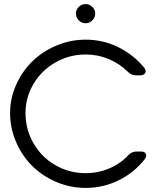

<svg xmlns="http://www.w3.org/2000/svg" viewBox="-20 -918 801 948"><path d="M402.8 -803.2Q382.8 -803.2 368.9 -817.6Q355 -832 355 -852.1Q355 -870.1 368.9 -884Q382.8 -897.9 402.8 -897.9Q421.4 -897.9 435.8 -884Q450.2 -870.1 450.2 -852.1Q450.2 -832 436 -817.6Q421.9 -803.2 402.8 -803.2ZM653.8 -169.9H675.8Q694.8 -169.9 700.2 -158.2Q705.6 -146.5 693.8 -130.9Q642.1 -65.4 565.9 -27.8Q489.7 9.8 402.8 9.8Q327.1 9.8 258.3 -19.5Q189.5 -48.8 139.4 -98.4Q89.4 -147.9 59.6 -216.3Q29.8 -284.7 29.8 -359.9Q29.8 -432.1 59.6 -499Q89.4 -565.9 139.2 -614.7Q189 -663.6 258.3 -692.9Q327.6 -722.2 402.8 -722.2Q488.3 -722.2 563.5 -685.3Q638.7 -648.4 690.9 -585Q703.6 -569.3 697 -557.6Q690.4 -545.9 670.9 -545.9H651.9Q628.9 -545.9 611.8 -563Q571.3 -603.5 517.3 -626.2Q463.4 -648.9 402.8 -648.9Q321.8 -648.9 253.4 -609.6Q185.1 -570.3 145.5 -503.9Q106 -437.5 106 -359.9Q106 -278.8 145.5 -210.4Q185.1 -142.1 253.4 -102.5Q321.8 -63 402.8 -63Q464.4 -63 519.5 -86.4Q574.7 -109.9 613.8 -151.9Q630.4 -169.9 653.8 -169.9Z"/></svg>

Font: Arcon Rounded-
Style: Regular
Weight: 400
Designer: M. Zarth
Foundry: martin zarth - visuelle & digitale kommunikation
Version: Version 1.110;PS 001.110;hotconv 1.0.70;makeotf.lib2.5.58329